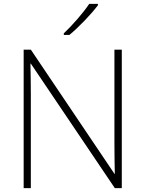

<svg xmlns="http://www.w3.org/2000/svg" viewBox="-20 -970 751 990"><path d="M485 -943V-950H440C412 -907 351 -837 309 -798V-790H338C390 -833 452 -899 485 -943ZM608 0V-714H570V-231C570 -181 571 -120 572 -74H570L139 -714H102V0H139V-481C139 -538 138 -587 137 -642H139L572 0Z"/></svg>

Font: Noto Sans Telugu ExtraLight
Style: Regular
Weight: 200
Designer: Jelle Bosma - Monotype Design Team
Foundry: Monotype Imaging Inc.
Version: Version 2.005